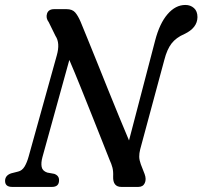

<svg xmlns="http://www.w3.org/2000/svg" viewBox="-23 -736 798 756"><path d="M144 -117Q138 -95 141 -79Q144 -63 163 -56.5L190.5 -51.5Q210 -44.5 209.5 -26Q209.5 0 181.5 0H25Q-3.5 0 -3 -24.5Q-2.5 -45.5 21 -53.5L48.5 -60.5Q64 -64 73.8 -80.2Q83.5 -96.5 90 -120.5L200.5 -517.5Q214.5 -566.5 195.5 -594.5L169 -648.5Q156.5 -665 162.2 -682.5Q168 -700 190.5 -700H239Q261.5 -700 272.8 -687.2Q284 -674.5 294.5 -650Q304.5 -626 321.5 -584Q338.5 -542 359.8 -489.5Q381 -437 403.2 -381.5Q425.5 -326 446.8 -274.5Q468 -223 485 -183L588 -577Q605.5 -644 636.8 -680.2Q668 -716.5 707 -716.5Q727 -716.5 740.8 -704.2Q754.5 -692 754.5 -668.5Q754 -626 703 -602Q670.5 -588 652.5 -564.8Q634.5 -541.5 624 -500L529 -148Q525 -132 525.2 -118.8Q525.5 -105.5 531.5 -89L546.5 -50.5Q554 -30 547 -15Q540 0 521.5 0H455Q421 0 422.5 -41Q423.5 -61 419.8 -75.8Q416 -90.5 408.5 -106.5Q397.5 -134 379.5 -179.8Q361.5 -225.5 339.5 -280.5Q317.5 -335.5 294.5 -392.8Q271.5 -450 250 -500Z"/></svg>

Font: Fraunces 144pt SuperSoft
Style: Italic
Weight: 400
Italic angle: -16°
Version: Version 1.000;[b76b70a41]